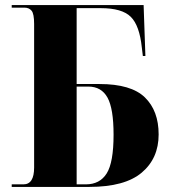

<svg xmlns="http://www.w3.org/2000/svg" viewBox="-20 -734 667 754"><path d="M26 0H331Q470 0 536.5 -56Q603 -112 603 -206Q603 -299 549 -351.5Q495 -404 371 -404H281V-702H376Q459 -702 493.5 -668Q528 -634 537 -547L541 -514H551L544 -714H26V-704H76Q94 -704 104 -692Q114 -680 114 -640V-76Q114 -10 72 -10H26ZM281 -10V-394H327Q378 -394 402 -351Q426 -308 426 -205Q426 -96 399 -53Q372 -10 317 -10Z"/></svg>

Font: Noto Serif Display SemiCondensed Extra
Style: Regular
Weight: 800
Width: 4
Designer: Monotype Design Team
Foundry: Monotype Imaging Inc.
Version: Version 1.900